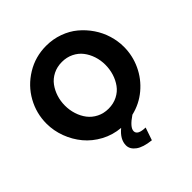

<svg xmlns="http://www.w3.org/2000/svg" viewBox="-241 -877 1242 1242"><g transform="rotate(-45 380.0 -256.0)"><path d="M460.9 -3.9Q391.1 43 391.1 77.1Q391.1 113.8 462.9 115.2L433.1 202.1Q360.8 194.3 325.9 168.2Q291 142.1 291 106.9Q291 52.7 349.1 4.9Q278.3 -1 217.3 -33.9Q156.2 -66.9 115 -116.5Q73.7 -166 50.3 -228.5Q26.9 -291 26.9 -356Q26.9 -449.7 72.3 -531.5Q117.7 -613.3 200 -663.6Q282.2 -713.9 381.8 -713.9Q443.4 -713.9 499 -693.8Q554.7 -673.8 596.7 -638.7Q638.7 -603.5 669.7 -557.9Q700.7 -512.2 716.8 -459.5Q732.9 -406.7 732.9 -353Q732.9 -272.9 699 -200Q665 -127 602.8 -74.7Q540.5 -22.5 460.9 -3.9ZM193.8 -354Q193.8 -312.5 206.1 -274.4Q218.3 -236.3 241.2 -206.3Q264.2 -176.3 300 -158.2Q335.9 -140.1 379.9 -140.1Q424.8 -140.1 461.2 -158.7Q497.6 -177.2 520 -208.3Q542.5 -239.3 554.2 -277.3Q565.9 -315.4 565.9 -356Q565.9 -397.5 553.5 -435.3Q541 -473.1 518.1 -502.9Q495.1 -532.7 459.2 -550.3Q423.3 -567.9 379.9 -567.9Q335 -567.9 298.8 -549.6Q262.7 -531.2 240.2 -500.7Q217.8 -470.2 205.8 -432.6Q193.8 -395 193.8 -354Z"/></g></svg>

Font: Rawline ExtraBold
Style: Regular
Weight: 800
Designer: Matt McInerney, Pablo Impallari, Rodrigo Fuenzalida
Foundry: Matt McInerney, Pablo Impallari, Rodrigo Fuenzalida
Version: Version 4.020;PS 004.020;hotconv 1.0.88;makeotf.lib2.5.64775